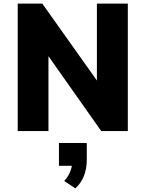

<svg xmlns="http://www.w3.org/2000/svg" viewBox="-20 -725 804 1062"><path d="M78 0V-705H214L525 -267H516V-705H687V0H540L239 -427H248V0ZM397 317 335 276Q357 253 368 225Q379 197 379 174L412 192H306V66H460V159Q460 205 445.5 245Q431 285 397 317Z"/></svg>

Font: Nunito Sans 7pt SemiCondensed Black
Style: Regular
Weight: 900
Width: 4
Designer: Vernon Adams
Foundry: Vernon Adams
Version: Version 3.101;gftools[0.9.27]